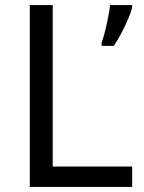

<svg xmlns="http://www.w3.org/2000/svg" viewBox="-20 -734 564 754"><path d="M499 -705Q495 -687 483.5 -660Q472 -633 457 -604.5Q442 -576 427 -554H379V-566Q386 -585 392.5 -611.5Q399 -638 404.5 -665.5Q410 -693 412 -714H499ZM97 0V-714H187V-80H499V0Z"/></svg>

Font: Go Noto Current
Style: Regular
Weight: 400
Designer: Monotype Design Team
Foundry: Monotype Imaging Inc.
Version: Version 2.007; ttfautohint (v1.8) -l 8 -r 50 -G 200 -x 14 -D